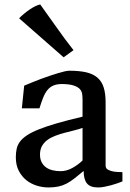

<svg xmlns="http://www.w3.org/2000/svg" viewBox="-20 -823 576 853"><path d="M50.3 -124Q50.3 -144.5 54 -161.6Q57.6 -178.7 68.6 -193.6Q79.6 -208.5 99.9 -221.9Q120.1 -235.4 153.1 -248.5Q186 -261.7 233.4 -275.4Q280.8 -289.1 346.7 -304.7V-379.4Q346.7 -393.1 345 -405.5Q343.3 -418 334.5 -427.5Q325.7 -437 307.4 -443.1Q289.1 -449.2 256.3 -449.7Q232.9 -449.7 217.3 -443.1Q201.7 -436.5 190.7 -422.9Q179.7 -409.2 171.6 -388.9Q163.6 -368.7 155.3 -341.8H77.1L87.4 -442.4Q103.5 -449.2 122.6 -457Q141.6 -464.8 161.4 -472.2Q181.2 -479.5 200.7 -486.1Q220.2 -492.7 237.1 -497.8Q253.9 -502.9 267.1 -505.9Q280.3 -508.8 287.6 -508.8Q331.5 -508.8 362.1 -502Q392.6 -495.1 412.1 -478.8Q431.6 -462.4 440.4 -435.3Q449.2 -408.2 449.2 -368.2V-87.4Q449.2 -74.2 460.9 -68.4Q472.7 -62.5 486.6 -60.5Q500.5 -58.6 512.2 -58.6Q523.9 -58.6 523.9 -57.6V-17.1Q514.2 -13.2 501.2 -8.5Q488.3 -3.9 473.6 0Q459 3.9 444.1 6.8Q429.2 9.8 415.5 9.8Q380.9 9.8 366.2 -8.3Q351.6 -26.4 351.6 -63.5Q328.1 -43.9 310.3 -30Q292.5 -16.1 275.6 -7.3Q258.8 1.5 239.7 5.6Q220.7 9.8 195.3 9.8Q169.9 9.8 144 2Q118.2 -5.9 97.4 -22.2Q76.7 -38.6 63.5 -64Q50.3 -89.4 50.3 -124ZM157.7 -136.2Q157.7 -116.7 164.8 -102.8Q171.9 -88.9 184.1 -79.8Q196.3 -70.8 213.1 -66.7Q230 -62.5 249 -62.5Q275.4 -62.5 300.8 -76.4Q326.2 -90.3 346.7 -109.9V-254.9Q329.1 -248.5 308.1 -243.4Q287.1 -238.3 266.1 -232.7Q245.1 -227.1 225.6 -219.7Q206.1 -212.4 190.9 -201.4Q175.8 -190.4 166.7 -174.6Q157.7 -158.7 157.7 -136.2ZM64.9 -741.7Q73.7 -751 85.7 -761Q97.7 -771 110.4 -779.8Q123 -788.6 135.7 -794.9Q148.4 -801.3 158.7 -803.2Q196.3 -751.5 232.2 -700.2Q268.1 -648.9 306.6 -600.1L262.7 -568.4Z"/></svg>

Font: Donegal One
Style: Regular
Weight: 400
Designer: Gary Lonergan
Foundry: Sorkin Type Co.
Version: Version 1.004